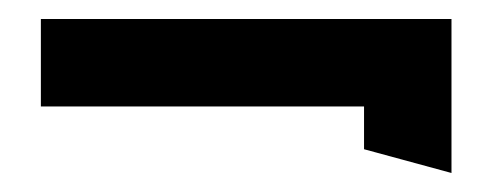

<svg xmlns="http://www.w3.org/2000/svg" viewBox="-20 -356 521 202"><path d="M23 -244H363V-199L455 -174V-336H23Z"/></svg>

Font: Charger Pro
Style: ExBdNar
Weight: 400
Designer: Jasper
Foundry: Cannot Into Space Fonts
Version: Version 1.09